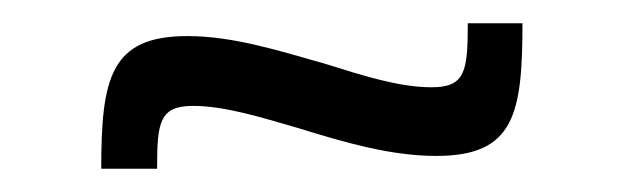

<svg xmlns="http://www.w3.org/2000/svg" viewBox="-20 -385 537 165"><path d="M67 -240H115C115 -280 117 -294 146 -294C173 -294 205 -284 236 -275C275 -263 315 -251 355 -251C422 -251 429 -287 429 -365H382C382 -324 380 -310 351 -310C323 -310 292 -320 260 -330C221 -341 181 -354 141 -354C75 -354 67 -318 67 -240Z"/></svg>

Font: Saira UNSAM
Style: Regular
Weight: 400
Designer: Hector Gatti with collaboration of the Omnibus-Type team
Foundry: Omnibus-Type
Version: Version 0.072;PS 000.072;hotconv 1.0.88;makeotf.lib2.5.64775